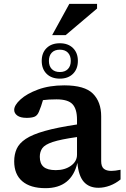

<svg xmlns="http://www.w3.org/2000/svg" viewBox="-20 -970 655 1001"><path d="M493 9Q444.5 9 417 -22Q389.5 -53 383.5 -121Q352.5 11 217 11Q138.5 11 96.2 -25Q54 -61 54 -129Q54 -165 67 -194Q80 -223 114.5 -246Q149 -269 213.5 -287.2Q278 -305.5 381.5 -321V-346.5Q381.5 -401.5 358 -426.8Q334.5 -452 274.5 -452Q253.5 -452 236 -451Q218.5 -450 204 -448Q195 -416 183 -387.5Q174.5 -367 159.2 -361.2Q144 -355.5 119 -355.5Q86.5 -355.5 70.2 -367.5Q54 -379.5 54 -397Q54 -421.5 86.8 -451.5Q119.5 -481.5 178.2 -503.2Q237 -525 315 -525Q421.5 -525 464.5 -481.8Q507.5 -438.5 507.5 -363.5V-130.5Q507.5 -102 521 -90.5Q534.5 -79 560.5 -79Q579.5 -79 608.5 -85V-34.5Q583 -13.5 552.8 -2.2Q522.5 9 493 9ZM187.5 -152.5Q187.5 -117 207.5 -100Q227.5 -83 271 -83Q318 -83 349.8 -105.8Q381.5 -128.5 381.5 -163.5V-255.5Q296.5 -243.5 255 -229.8Q213.5 -216 200.5 -197.2Q187.5 -178.5 187.5 -152.5ZM292 -744.5Q335 -744.5 360.5 -719.5Q386 -694.5 386 -652.5Q386 -610.5 360.5 -585.2Q335 -560 292 -560Q248.5 -560 223 -585.2Q197.5 -610.5 197.5 -652.5Q197.5 -694.5 223 -719.5Q248.5 -744.5 292 -744.5ZM292 -594.5Q319 -594.5 334 -610Q349 -625.5 349 -652.5Q349 -680 334 -695.5Q319 -711 292 -711Q265 -711 250 -695.5Q235 -680 235 -652.5Q235 -625.5 250 -610Q265 -594.5 292 -594.5ZM252 -787 341.5 -950H486V-925.5L322.5 -787Z"/></svg>

Font: Newsreader Caption Medium
Style: Regular
Weight: 500
Designer: Hugues Gentile
Foundry: Production Type
Version: Version 1.001